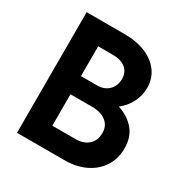

<svg xmlns="http://www.w3.org/2000/svg" viewBox="-165 -856 958 992"><g transform="rotate(30 313.5 -360.0)"><path d="M70.3 -719.7H295.9Q370.1 -719.7 424.6 -696.3Q479 -672.9 508.1 -631.3Q537.1 -589.8 537.1 -537.1Q537.1 -490.7 515.4 -449Q493.7 -407.2 458 -380.4Q520 -360.4 556.2 -317.1Q592.3 -273.9 591.8 -207Q591.8 -146.5 561.8 -99.4Q531.7 -52.2 477.5 -26.1Q423.3 0 353.5 0H70.3ZM348.6 -123Q396 -123 424.8 -148.9Q453.6 -174.8 453.1 -218.8Q453.6 -261.7 422.6 -286.1Q391.6 -310.5 339.8 -310.5H210V-123ZM306.6 -418.9Q335.4 -418.9 356.7 -430.9Q377.9 -442.9 389.4 -463.6Q400.9 -484.4 401.4 -510.7Q400.9 -552.7 373.3 -574.7Q345.7 -596.7 297.9 -596.7H210V-418.9Z"/></g></svg>

Font: Reddit Sans Chocolate
Style: Bold
Weight: 700
Designer: Stephen Hutchings
Foundry: Reddit
Version: Version 1.011